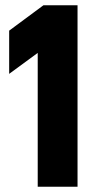

<svg xmlns="http://www.w3.org/2000/svg" viewBox="-20 -713 361 733"><path d="M146 -693H276V0H124V-511L15 -431V-596Z"/></svg>

Font: Khand Variable Light
Style: Regular
Weight: 300
Designer: Satya Rajpurohit
Foundry: Indian Type Foundry
Version: Version 3.000